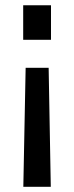

<svg xmlns="http://www.w3.org/2000/svg" viewBox="-20 -520 282 727"><path d="M164.2 -263.4 172.3 187.4H68.3L77.1 -263.4ZM173.1 -500V-369.2H67.8V-500Z"/></svg>

Font: TitilliumWeb ExtraLight
Style: Regular
Weight: 400
Designer: Mohamed Gaber, Accademia di Belle Arti di Urbino and others
Foundry: Kief Type Foundry, Accademia di Belle Arti di Urbino and others
Version: Version 3.000; ttfautohint (v1.8.2)